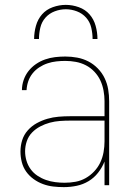

<svg xmlns="http://www.w3.org/2000/svg" viewBox="-20 -760 540 788"><path d="M242 8Q220 8 198.5 5.5Q177 3 156.5 -4.5Q136 -12 118 -25Q100 -38 87.5 -55.5Q75 -73 69.5 -94.5Q64 -116 64 -138Q64 -162 71 -184.5Q78 -207 94 -225Q110 -243 131 -254.5Q152 -266 174.5 -272.5Q197 -279 220.5 -281Q244 -283 268 -283H409V-345Q409 -366 405 -388Q401 -410 392 -429.5Q383 -449 367.5 -465.5Q352 -482 332.5 -492Q313 -502 291.5 -506Q270 -510 248 -510Q230 -510 211.5 -508Q193 -506 175 -500Q157 -494 141 -483.5Q125 -473 113.5 -458.5Q102 -444 96 -426.5Q90 -409 89 -390H70Q70 -411 77 -431.5Q84 -452 97 -468.5Q110 -485 127.5 -497Q145 -509 165 -516Q185 -523 206 -525.5Q227 -528 248 -528Q273 -528 297 -523.5Q321 -519 342.5 -508Q364 -497 381.5 -479Q399 -461 409.5 -439Q420 -417 424 -393Q428 -369 428 -345V0H409V-97Q399 -72 382.5 -51Q366 -30 343.5 -16.5Q321 -3 295 2.5Q269 8 242 8ZM245 -10Q268 -10 290 -14Q312 -18 331.5 -29Q351 -40 366.5 -56.5Q382 -73 391.5 -93Q401 -113 405 -135.5Q409 -158 409 -180V-265H268Q247 -265 226 -263.5Q205 -262 184.5 -256.5Q164 -251 145 -241Q126 -231 111.5 -216Q97 -201 90 -180.5Q83 -160 83 -139Q83 -120 88.5 -101Q94 -82 105.5 -66Q117 -50 133.5 -39Q150 -28 168.5 -21.5Q187 -15 206.5 -12.5Q226 -10 245 -10ZM120 -600Q120 -627 127.5 -654Q135 -681 152.5 -701Q170 -721 196.5 -730.5Q223 -740 250 -740Q277 -740 303.5 -730.5Q330 -721 347.5 -701Q365 -681 372.5 -654Q380 -627 380 -600H360Q360 -623 354.5 -646.5Q349 -670 333.5 -687.5Q318 -705 295.5 -713.5Q273 -722 250 -722Q227 -722 204.5 -713.5Q182 -705 166.5 -687.5Q151 -670 145.5 -646.5Q140 -623 140 -600Z"/></svg>

Font: Iosevka Term Curly Thin
Style: Regular
Weight: 100
Designer: Belleve Invis
Foundry: Belleve Invis
Version: Version 32.3.0